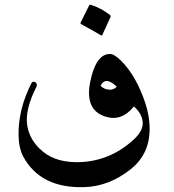

<svg xmlns="http://www.w3.org/2000/svg" viewBox="-20 -618 727 802"><path d="M439 -392.6Q457.5 -392.6 485.8 -364.3Q549.3 -300.8 586.9 -187.5Q606 -130.4 605 -73.2Q602.5 28.3 525.4 89.4Q435.5 160.2 333.5 163.6Q149.9 169.9 77.1 36.1Q58.1 -0.5 57.6 -53.2Q55.7 -161.6 111.8 -271.5Q115.2 -277.3 122.1 -276.4Q128.9 -275.4 132.1 -270Q135.3 -264.6 132.8 -256.8Q84 -161.1 93.5 -95.7Q103 -30.3 160.6 16.4Q218.3 63 315.9 59.1Q441.4 53.7 537.6 -34.2Q580.1 -73.2 575.9 -109.4Q571.8 -145.5 539.1 -173.3Q488.3 -109.4 420.4 -130.9Q333.5 -158.2 356.7 -275.1Q379.9 -392.1 439 -392.6ZM467.8 -255.9Q441.9 -279.8 425.8 -279.8Q409.7 -279.8 399.9 -259.3Q415.5 -244.6 435.5 -243.4Q455.6 -242.2 467.8 -255.9ZM352.5 -595.7Q354.5 -599.6 360.4 -597.7Q402.3 -584 438.5 -556.2Q443.4 -552.2 441.9 -547.4L407.2 -471.7Q405.3 -467.3 397 -473.1Q388.7 -479 319.3 -517.1Q314.9 -519.5 316.4 -522.9Z"/></svg>

Font: Amiri
Style: Slanted
Weight: 400
Italic angle: 9°
Designer: Khaled Hosny
Version: Version 000.107